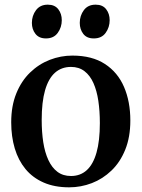

<svg xmlns="http://www.w3.org/2000/svg" viewBox="-20 -791 606 822"><path d="M28 -267.5Q28 -337.5 49.8 -391Q71.5 -444.5 108.8 -480.5Q146 -516.5 193 -534.8Q240 -553 290 -553Q374 -553 429 -517.2Q484 -481.5 511 -418.8Q538 -356 538 -275Q538 -204 516.2 -150.2Q494.5 -96.5 457.2 -60.8Q420 -25 373.2 -7Q326.5 11 276 11Q213.5 11 166.8 -9.5Q120 -30 89.2 -67.2Q58.5 -104.5 43.2 -155.5Q28 -206.5 28 -267.5ZM284 -37.5Q324 -37.5 351.5 -62.5Q379 -87.5 393.2 -137.8Q407.5 -188 407.5 -264Q407.5 -315.5 401 -359.2Q394.5 -403 380 -435.5Q365.5 -468 341.8 -486.2Q318 -504.5 284 -504.5Q243.5 -504.5 215.5 -479.8Q187.5 -455 173 -404.8Q158.5 -354.5 158.5 -277.5Q158.5 -226 165.2 -182.2Q172 -138.5 187 -106Q202 -73.5 225.8 -55.5Q249.5 -37.5 284 -37.5ZM176.5 -626.5Q147 -626.5 131.8 -646Q116.5 -665.5 116.5 -693Q116.5 -724 134.2 -747.5Q152 -771 184 -771H185Q214.5 -771 229.5 -751.5Q244.5 -732 244.5 -704.5Q244.5 -674 227.2 -650.2Q210 -626.5 177 -626.5ZM381 -626.5Q351.5 -626.5 336.5 -646Q321.5 -665.5 321.5 -693Q321.5 -724 339 -747.5Q356.5 -771 389 -771H390Q419.5 -771 434.5 -751.5Q449.5 -732 449.5 -704.5Q449.5 -674 432.2 -650.2Q415 -626.5 382 -626.5Z"/></svg>

Font: Merriweather 60pt SemiBold
Style: Regular
Weight: 600
Version: Version 2.100